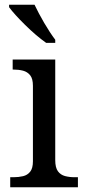

<svg xmlns="http://www.w3.org/2000/svg" viewBox="-20 -786 360 806"><path d="M211.9 -606H173.8Q131.8 -635.7 85.4 -681.4Q39.1 -727.1 18.1 -755.9V-766.1H125Q141.6 -731 165.5 -689.9Q189.5 -648.9 211.9 -619.1ZM307.1 0H22.9V-42H36.1Q58.1 -42 76.7 -46.4Q95.2 -50.8 106.7 -65.2Q118.2 -79.6 118.2 -108.9V-425.8Q118.2 -455.6 106.7 -470Q95.2 -484.4 76.7 -489.3Q58.1 -494.1 33.2 -494.1V-536.1H211.9V-113.8Q211.9 -82.5 223.1 -67.1Q234.4 -51.8 252.9 -46.9Q271.5 -42 293.9 -42H307.1Z"/></svg>

Font: Satisar Sharada
Style: Regular
Weight: 400
Designer: Vinodh Rajan & Sunil Mahnoori
Version: 2.2